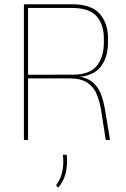

<svg xmlns="http://www.w3.org/2000/svg" viewBox="-20 -659 594 904"><path d="M478 0 456.5 -137Q450 -179.5 436 -214Q422 -248.5 391.8 -269.2Q361.5 -290 305 -290H104.5V-307L322.5 -307.5Q402.5 -307.5 435.8 -349.2Q469 -391 469 -457.5V-477Q469 -544 434.5 -582.8Q400 -621.5 319 -621.5H101.5V-639H320Q409 -639 448.8 -594.8Q488.5 -550.5 488.5 -477.5V-457Q488.5 -388.5 453 -343.5Q417.5 -298.5 336 -296L335 -297L324.5 -302Q379 -298.5 409 -277.2Q439 -256 453.2 -220.8Q467.5 -185.5 475 -139.5L498 0ZM92.5 0V-639H112V-304V-295.5V0ZM294 70Q294.5 75 295 83Q295.5 91 295.5 101Q295.5 136.5 286.5 166.2Q277.5 196 254 225L244 214Q262 189 270 161.5Q278 134 278 101.5Q278 93 277.5 85.2Q277 77.5 276 70Z"/></svg>

Font: Anek Latin Medium Thin
Style: Regular
Weight: 250
Version: Version 1.003